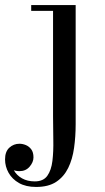

<svg xmlns="http://www.w3.org/2000/svg" viewBox="-86 -480 414 760"><path d="M57 260Q16.5 260 -10.8 244.5Q-38 229 -52 204Q-66 179 -66 151Q-66 120 -49 104.5Q-32 89 -9 89Q3.5 89 16.2 94.2Q29 99.5 37.8 111.2Q46.5 123 46.5 143Q46.5 162 31.2 179.8Q16 197.5 -9 197.5Q-23.5 197.5 -36.5 192Q-49.5 186.5 -57.2 176.2Q-65 166 -65 151H-42.5Q-42.5 174 -31.2 194Q-20 214 1.2 226Q22.5 238 51.5 238Q85.5 238 101.2 216Q117 194 121.5 156.8Q126 119.5 125 73.5Q124 27.5 124 -20V-437H37.5V-460H213.5V11.5Q213.5 60.5 207.2 105.2Q201 150 184 184.8Q167 219.5 136.5 239.8Q106 260 57 260Z"/></svg>

Font: BodoniModa 10 Custom
Style: Regular
Weight: 400
Designer: Owen Earl
Foundry: indestructible type
Version: Version 2.005